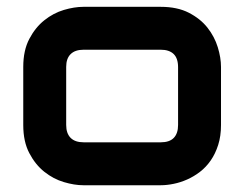

<svg xmlns="http://www.w3.org/2000/svg" viewBox="-20 -548 722 568"><path d="M633.8 -178.2Q633.8 -145.5 625.5 -119.4Q617.2 -93.3 603.5 -73.5Q589.8 -53.7 571.8 -39.8Q553.7 -25.9 533.9 -17.1Q514.2 -8.3 493.9 -4.2Q473.6 0 455.6 0H226.6Q200.2 0 168.9 -9.3Q137.7 -18.6 111.1 -39.8Q84.5 -61 66.7 -95Q48.8 -128.9 48.8 -178.2V-350.1Q48.8 -398.9 66.7 -432.9Q84.5 -466.8 111.1 -488Q137.7 -509.3 168.9 -518.6Q200.2 -527.8 226.6 -527.8H455.6Q504.4 -527.8 538.6 -510.3Q572.8 -492.7 593.8 -466.1Q614.7 -439.5 624.3 -408.2Q633.8 -377 633.8 -350.1ZM506.8 -349.1Q506.8 -375.5 493.7 -388.2Q480.5 -400.9 455.6 -400.9H227.5Q202.1 -400.9 189 -387.9Q175.8 -375 175.8 -350.1V-178.2Q175.8 -153.3 189 -140.1Q202.1 -127 227.5 -127H455.6Q481.4 -127 494.1 -140.1Q506.8 -153.3 506.8 -178.2Z"/></svg>

Font: Audiowide
Style: Regular
Weight: 400
Version: Version 1.003